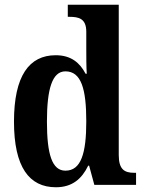

<svg xmlns="http://www.w3.org/2000/svg" viewBox="-20 -780 608 810"><path d="M216 10C284 10 325 -25 352 -81H356L378 0H554V-51H546C505 -51 481 -65 481 -126V-760H266V-709H273C312 -709 344 -702 344 -646V-580C344 -542 344 -500 346 -469H341C317 -515 280 -547 215 -547C103 -547 39 -460 39 -267C39 -75 103 10 216 10ZM256 -60C200 -60 178 -128 178 -267C178 -404 200 -479 256 -479C323 -479 344 -404 344 -268C344 -133 322 -60 256 -60Z"/></svg>

Font: Noto Serif Georgian Condensed Bold
Style: Regular
Weight: 700
Width: 3
Designer: Monotype Design Team, Akaki Razmadze
Foundry: Google LLC
Version: Version 2.003